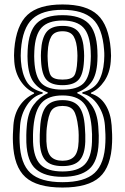

<svg xmlns="http://www.w3.org/2000/svg" viewBox="-20 -830 560 860"><path d="M260 10Q145.2 10 93.8 -36.8Q42.2 -83.5 38 -191Q37.2 -211 37.8 -228.5Q38.2 -246 40 -269Q43.8 -319.5 67.8 -355.5Q91.8 -391.5 132.5 -410.8V-414.8Q97 -430.2 72.4 -467.2Q47.8 -504.2 44 -553.8Q42.8 -570.5 42.8 -581.6Q42.8 -592.8 44 -609.8Q52.8 -716.8 103 -763.4Q153.2 -810 260 -810Q367 -810 417.1 -763.4Q467.2 -716.8 476 -609.8Q477.5 -591 477.4 -580.2Q477.2 -569.5 476 -553.8Q472.2 -503.8 447.4 -466.9Q422.5 -430 387.5 -414.8V-410.8Q428.8 -398.5 452.4 -360.6Q476 -322.8 480 -269Q481.8 -246.5 482.2 -228.8Q482.8 -211 482 -191Q478 -83.5 426.4 -36.8Q374.8 10 260 10ZM260 -14Q359 -14 403.8 -55.4Q448.5 -96.8 452 -192Q452.8 -212.5 452.2 -228.5Q451.8 -244.5 450 -267.8Q446.2 -318.8 418.5 -360Q390.8 -401.2 349 -410.8V-416.8Q400.5 -429.8 421.2 -465.5Q442 -501.2 446.2 -556Q447 -566.2 447.2 -579.2Q447.5 -592.2 446.2 -606.8Q439 -704.5 394.9 -745.2Q350.8 -786 260 -786Q169.2 -786 125.1 -745.2Q81 -704.5 73.8 -606.8Q71.8 -579 73.8 -556Q78 -501 98.9 -465.4Q119.8 -429.8 171 -416.8V-410.8Q129 -401 101.4 -359.8Q73.8 -318.5 70 -267.8Q68.2 -244.5 67.8 -228.2Q67.2 -212 68 -192Q71.5 -96.8 116.2 -55.4Q161 -14 260 -14ZM260 -38Q181.5 -38 141.4 -71.9Q101.2 -105.8 98 -192.2Q97.5 -208.8 97.8 -225.2Q98 -241.8 99.8 -263.5Q104.2 -324.8 130.5 -360.2Q156.8 -395.8 193.8 -412.2V-416.2Q153 -431 130.1 -462.9Q107.2 -494.8 103.8 -557Q103.2 -566.5 103.1 -578.2Q103 -590 103.8 -604.5Q108 -690.2 144.9 -726.1Q181.8 -762 260 -762Q338.5 -762 375.4 -726.1Q412.2 -690.2 416.2 -604.5Q417.5 -578.2 416.2 -557Q413 -494.5 389.9 -462.6Q366.8 -430.8 326.2 -416.2V-412.2Q363.2 -395.8 389.5 -360.2Q415.8 -324.8 420.2 -263.5Q422.2 -238.2 422.4 -223.1Q422.5 -208 422 -192.2Q418.8 -105.8 378.6 -71.9Q338.5 -38 260 -38ZM260 -428.5Q326.8 -428.5 354.6 -457.4Q382.5 -486.2 386.2 -557.5Q386.8 -569.5 386.9 -578.6Q387 -587.8 386.2 -602.2Q382.8 -675 353.5 -706.5Q324.2 -738 260 -738Q195.8 -738 166.5 -706.5Q137.2 -675 133.8 -602.2Q133 -587.8 133.1 -578.5Q133.2 -569.2 133.8 -557.5Q137.5 -486.2 165.4 -457.4Q193.2 -428.5 260 -428.5ZM260 -448.5Q211 -448.5 189 -471.9Q167 -495.2 163.8 -557.8Q163 -573 163.1 -580.8Q163.2 -588.5 163.8 -600.2Q166.8 -658.8 188.1 -686.4Q209.5 -714 260 -714Q310.8 -714 332 -686.4Q353.2 -658.8 356.2 -600.2Q356.8 -588 356.9 -580.1Q357 -572.2 356.2 -557.8Q353 -495.2 331 -471.9Q309 -448.5 260 -448.5ZM260 -473.5Q299 -473.5 311.4 -489.9Q323.8 -506.2 326.2 -558.2Q327 -573.5 326.9 -580.5Q326.8 -587.5 326.2 -598Q324 -643.2 310.1 -666.6Q296.2 -690 260 -690Q223.8 -690 209.9 -666.6Q196 -643.2 193.8 -598Q193.2 -586.5 193.1 -579.2Q193 -572 193.8 -558.2Q196.5 -506.2 208.8 -489.9Q221 -473.5 260 -473.5ZM260 -62Q328 -62 358.8 -92.8Q389.5 -123.5 392 -194.2Q393.5 -228.2 390.2 -262.2Q383.2 -337.5 353 -370Q322.8 -402.5 260 -402.5Q197.2 -402.5 167 -370Q136.8 -337.5 129.8 -262.2Q128 -241.8 127.8 -226.1Q127.5 -210.5 128 -194.2Q130.8 -123.5 161.5 -92.8Q192.2 -62 260 -62ZM260 -86Q206.2 -86 183.1 -112.2Q160 -138.5 158 -195.5Q157.5 -211.2 158.1 -227.4Q158.8 -243.5 159.8 -260.2Q163.8 -325.2 187 -353.4Q210.2 -381.5 260 -381.5Q310 -381.5 333.1 -353.4Q356.2 -325.2 360.2 -260.2Q361.5 -242.5 362 -227Q362.5 -211.5 362 -195.5Q360 -138.5 336.9 -112.2Q313.8 -86 260 -86ZM260 -110Q294.8 -110 312.6 -129.1Q330.5 -148.2 332.2 -197.2Q332.8 -206.8 332.5 -225Q332.2 -243.2 330.5 -257.2Q323.8 -316 309.1 -335.8Q294.5 -355.5 260 -355.5Q225.5 -355.5 210.9 -335.8Q196.2 -316 189.5 -257.2Q188 -244.8 187.8 -226.2Q187.5 -207.8 187.8 -197.2Q189.8 -148.2 207.5 -129.1Q225.2 -110 260 -110Z"/></svg>

Font: Big Shoulders Inline Text Black
Style: Regular
Weight: 900
Designer: Patric King
Foundry: XO Type Co
Version: Version 1.000